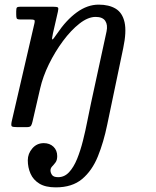

<svg xmlns="http://www.w3.org/2000/svg" viewBox="-20 -549 673 829"><path d="M68 -520H208Q227 -520 230.2 -516.5Q233.5 -513 230 -498.5L208.5 -404.5Q203 -380 205.8 -378.5Q208.5 -377 227 -404.5Q266 -462.5 311.8 -495.8Q357.5 -529 406 -529Q450.5 -529 479.5 -511.5Q508.5 -494 517.8 -453Q527 -412 512 -341L443 -11Q427.5 65 402.5 126.5Q377.5 188 334.5 224Q291.5 260 221 260Q176.5 260 150 243.8Q123.5 227.5 111.8 200.8Q100 174 100 143Q100 114.5 119.5 91.8Q139 69 169 69Q194.5 69 210.8 84.5Q227 100 227 125Q227 142.5 219.8 152.2Q212.5 162 205.2 169.5Q198 177 198 187Q198 196.5 204.5 206.2Q211 216 231 216Q258.5 216 278.5 194.2Q298.5 172.5 313 136.8Q327.5 101 338.2 58.2Q349 15.5 357.2 -27Q365.5 -69.5 373 -104L440 -413Q446 -441.5 434.5 -458.8Q423 -476 393 -476Q360 -476 323.2 -447.2Q286.5 -418.5 252 -372Q217.5 -325.5 191.2 -271.8Q165 -218 153.5 -167.5L120.5 -24.5Q118 -13 114.2 -6.5Q110.5 0 95 0H56Q34.5 0 30.8 -3.8Q27 -7.5 30.5 -24.5L128.5 -447.5Q131.5 -460.5 127.8 -462.8Q124 -465 108 -465H67Q54.5 -465 52.2 -469.5Q50 -474 50 -486.5V-500.5Q50 -513 53 -516.5Q56 -520 68 -520Z"/></svg>

Font: Besley*
Style: Italic
Weight: 400
Italic angle: -13°
Designer: Owen Earl
Foundry: indestructible type*
Version: Version 2.000; ttfautohint (v1.8.3)